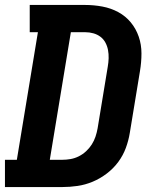

<svg xmlns="http://www.w3.org/2000/svg" viewBox="-21 -755 641 775"><path d="M-1 0V-110H47L132 -625H99V-735H322Q358 -735 392.5 -728.5Q427 -722 456.5 -706Q486 -690 507 -664.5Q528 -639 539 -607Q550 -575 550 -539.5Q550 -504 544 -468L503 -219Q498 -188 487 -158Q476 -128 456.5 -101.5Q437 -75 410 -54.5Q383 -34 353 -21.5Q323 -9 292 -4.5Q261 0 231 0ZM180 -110H230Q247 -110 264 -113Q281 -116 297 -124Q313 -132 326.5 -144.5Q340 -157 349.5 -172Q359 -187 364.5 -203.5Q370 -220 373 -237L414 -486Q417 -503 417.5 -520Q418 -537 415 -553Q412 -569 404.5 -583Q397 -597 384.5 -606.5Q372 -616 356 -620.5Q340 -625 323 -625H265Z"/></svg>

Font: Iosevka Etoile Extrabold
Style: Italic
Weight: 800
Italic angle: -9°
Designer: Belleve Invis
Foundry: Belleve Invis
Version: Version 22.1.2; ttfautohint (v1.8.4)